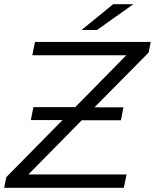

<svg xmlns="http://www.w3.org/2000/svg" viewBox="-23 -901 743 921"><path d="M690 -649 430 -386H569L557 -324H369L113 -64H584L571 0H-3L7 -51L277 -325H125L137 -387H338L583 -636H132L145 -700H700ZM520 -881H617L442 -757H368Z"/></svg>

Font: Montserrat Alternates
Style: Italic
Weight: 400
Italic angle: -11.3°
Designer: Julieta Ulanovsky
Foundry: Julieta Ulanovsky
Version: Version 7.200